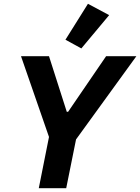

<svg xmlns="http://www.w3.org/2000/svg" viewBox="-20 -995 741 1015"><path d="M330 0H185L239 -271L91 -698H239L333 -404H340L541 -698H701L382 -258ZM557 -915 410 -739 326 -785 445 -975Z"/></svg>

Font: IBM Plex Sans
Style: Bold Italic
Weight: 700
Italic angle: -11.31°
Designer: Mike Abbink, Paul van der Laan, Pieter van Rosmalen
Foundry: Bold Monday
Version: Version 3.201